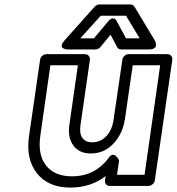

<svg xmlns="http://www.w3.org/2000/svg" viewBox="-20 -806 790 858"><path d="M109.9 -199.2 159.2 -539.1Q160.6 -549.8 169.2 -556.9Q177.7 -564 187 -564H359.9Q370.6 -564 377 -555.9Q383.3 -547.9 381.8 -539.1L339.8 -248Q334 -208.5 348.4 -189.2Q362.8 -169.9 393.1 -169.9Q430.2 -170.9 455.8 -198.2Q481.4 -225.6 487.8 -272.9L526.9 -539.1Q528.3 -549.8 537.1 -556.9Q545.9 -564 555.2 -564H728Q738.8 -564 745.1 -555.9Q751.5 -547.9 750 -539.1L671.9 0Q670.4 10.7 661.4 17.8Q652.3 24.9 643.1 24.9H470.2Q459.5 24.9 453.6 17.1Q447.8 9.3 449.2 0L452.1 -19Q385.3 32.2 293.9 32.2Q195.8 32.2 145.3 -31.5Q94.7 -95.2 109.9 -199.2ZM160.2 -199.2Q147.9 -114.3 186 -66.2Q224.1 -18.1 301.8 -18.1Q405.3 -18.1 466.8 -102.1Q473.6 -111.8 481 -113.8Q488.3 -115.7 493.7 -112.1Q499 -108.4 503.4 -103.3Q507.8 -98.1 509.8 -93.8L512.2 -88.9L502.9 -24.9H626L695.8 -514.2H573.2L538.1 -272.9Q528.3 -209 487.5 -164.8Q446.8 -120.6 386.2 -120.1Q334 -120.1 307.9 -155.8Q281.7 -191.4 290 -248L328.1 -514.2H205.1ZM268.1 -625 402.8 -775.9Q413.1 -786.1 423.8 -786.1H562Q574.7 -786.1 581.1 -775.9L671.9 -625Q672.9 -623.5 674.1 -620.8Q675.3 -618.2 676.5 -611.1Q677.7 -604 676.3 -598.9Q674.8 -593.8 667.2 -589.4Q659.7 -585 646 -585H522Q508.8 -585 502.9 -596.2L474.1 -650.9L429.2 -596.2Q419.4 -585 405.8 -585H282.2Q280.3 -585 277.1 -585.2Q273.9 -585.4 267.3 -587.9Q260.7 -590.3 257.6 -594Q254.4 -597.7 256.3 -606Q258.3 -614.3 268.1 -625ZM338.9 -634.8H399.9L461.9 -709Q473.6 -723.6 483.9 -723.6Q494.1 -723.6 498.5 -716.3L502.9 -709L543 -634.8H604L543 -735.8H430.2Z"/></svg>

Font: Trueno Bold Outline
Style: Italic
Weight: 700
Width: 6
Designer: Julieta Ulanovsky
Foundry: Julieta Ulanovsky
Version: Version 3.001b | FøM Fix